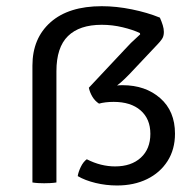

<svg xmlns="http://www.w3.org/2000/svg" viewBox="-20 -574 612 604"><path d="M348 9.5Q313.5 9.5 280.5 1.5Q247.5 -6.5 224.5 -20Q226.5 -33 234.2 -49Q242 -65 253 -73Q275.5 -61.5 297.8 -56Q320 -50.5 342 -50.5Q393 -50.5 423 -78Q453 -105.5 453 -153Q453 -200 422.2 -226.8Q391.5 -253.5 337.5 -253.5Q323.5 -253.5 311.8 -252Q300 -250.5 291.5 -248Q278.5 -256.5 270.5 -270Q262.5 -283.5 259.5 -298L373.5 -419.5Q384.5 -431.5 392.2 -439.2Q400 -447 421 -466L420 -470Q398 -480.5 365.8 -488.2Q333.5 -496 300 -496Q230 -496 193.8 -460.5Q157.5 -425 157.5 -350V0Q148.5 1.5 137.5 2Q126.5 2.5 119 2.5Q111.5 2.5 101.2 2Q91 1.5 82 0V-367.5Q82 -453.5 139 -504Q196 -554.5 300 -554.5Q346 -554.5 395 -544.5Q444 -534.5 483 -518.5Q488.5 -506 492 -494.8Q495.5 -483.5 495.5 -473.5Q495.5 -459.5 489.2 -450.8Q483 -442 477 -436L386.5 -340Q373 -326 359.5 -314.2Q346 -302.5 327.5 -290L326.5 -300.5Q339 -304 347 -305Q355 -306 365.5 -306Q437.5 -306 484 -265.2Q530.5 -224.5 530.5 -153.5Q530.5 -104 507 -67.2Q483.5 -30.5 442.5 -10.5Q401.5 9.5 348 9.5Z"/></svg>

Font: Signika SC
Style: Regular
Weight: 300
Designer: Anna Giedryś
Foundry: Anna Giedryś
Version: Version 2.000